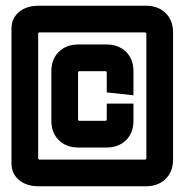

<svg xmlns="http://www.w3.org/2000/svg" viewBox="-20 -649 643 669"><path d="M114 0Q72 0 46 -22Q20 -44 20 -80V-549Q20 -585 46 -607Q72 -629 114 -629H489Q531 -629 557 -603.5Q583 -578 583 -536V-93Q583 -51 557 -25.5Q531 0 489 0ZM118 -93H485Q490 -93 490 -98V-531Q490 -536 485 -536H118Q113 -536 113 -531V-98Q113 -93 118 -93ZM445 -317 352 -327V-396Q352 -401 347 -401H257Q252 -401 252 -396V-233Q252 -228 257 -228H347Q352 -228 352 -233V-288H445V-228Q445 -186 419 -160.5Q393 -135 351 -135H253Q211 -135 185 -160.5Q159 -186 159 -228V-401Q159 -443 185 -468.5Q211 -494 253 -494H351Q393 -494 419 -468.5Q445 -443 445 -401Z"/></svg>

Font: Karantina
Style: Regular
Weight: 400
Designer: Rony Koch
Foundry: Rony Koch
Version: Version 1.000; ttfautohint (v1.8.3)